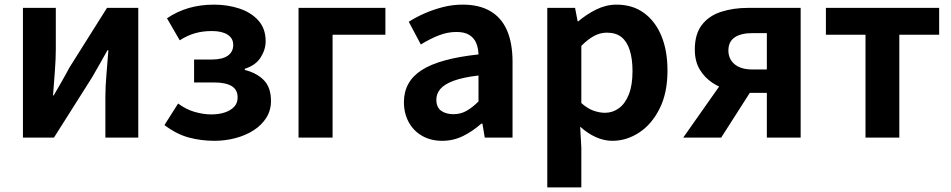

<svg xmlns="http://www.w3.org/2000/svg" viewBox="-20 -594 4104 829"><path d="M79 0V-560H221V-383Q221 -341 217 -288Q213 -235 209 -182H212Q227 -208 246.5 -242Q266 -276 279 -301L442 -560H577V0H435V-176Q435 -219 439.5 -272Q444 -325 448 -377H444Q430 -352 410.5 -317.5Q391 -283 377 -259L213 0Z M906 14Q849 14 796 0Q743 -14 690 -54L749 -147Q784 -121 821.5 -110.5Q859 -100 892 -100Q925 -100 950.5 -108.5Q976 -117 991 -133Q1006 -149 1006 -173Q1006 -207 980 -222.5Q954 -238 904 -238H818V-337H894Q940 -337 963.5 -353.5Q987 -370 987 -400Q987 -429 962.5 -444.5Q938 -460 895 -460Q855 -460 822 -450.5Q789 -441 756 -420L701 -515Q745 -545 795.5 -559.5Q846 -574 904 -574Q963 -574 1014 -557Q1065 -540 1096 -505Q1127 -470 1127 -416Q1127 -380 1105.5 -346Q1084 -312 1037 -297V-292Q1089 -279 1119.5 -247.5Q1150 -216 1150 -158Q1150 -117 1129.5 -85Q1109 -53 1074.5 -31Q1040 -9 996 2.5Q952 14 906 14Z M1269 0V-560H1644V-444H1416V0Z M1889 14Q1840 14 1802.5 -7.5Q1765 -29 1744.5 -67Q1724 -105 1724 -153Q1724 -242 1801 -291.5Q1878 -341 2046 -359Q2045 -387 2036 -408.5Q2027 -430 2006.5 -443Q1986 -456 1951 -456Q1912 -456 1874 -441Q1836 -426 1797 -402L1745 -500Q1778 -521 1815 -537Q1852 -553 1893 -563.5Q1934 -574 1978 -574Q2049 -574 2097 -546Q2145 -518 2169 -463Q2193 -408 2193 -327V0H2073L2063 -60H2058Q2022 -28 1980 -7Q1938 14 1889 14ZM1938 -101Q1969 -101 1994.5 -115.5Q2020 -130 2046 -156V-268Q1978 -260 1938 -245Q1898 -230 1881 -209.5Q1864 -189 1864 -164Q1864 -131 1884.5 -116Q1905 -101 1938 -101Z M2343 215V-560H2463L2474 -502H2477Q2512 -532 2554.5 -553Q2597 -574 2642 -574Q2711 -574 2760 -538.5Q2809 -503 2835.5 -439.5Q2862 -376 2862 -289Q2862 -193 2828 -125Q2794 -57 2739.5 -21.5Q2685 14 2624 14Q2588 14 2552.5 -2Q2517 -18 2485 -47L2490 44V215ZM2592 -107Q2625 -107 2652 -126.5Q2679 -146 2695 -186Q2711 -226 2711 -287Q2711 -340 2699 -377.5Q2687 -415 2663 -434Q2639 -453 2600 -453Q2572 -453 2545.5 -439Q2519 -425 2490 -396V-149Q2517 -125 2543 -116Q2569 -107 2592 -107Z M3291 0V-193H3217Q3176 -193 3134 -203Q3092 -213 3057.5 -235.5Q3023 -258 3001.5 -293.5Q2980 -329 2980 -380Q2980 -447 3010.5 -486.5Q3041 -526 3093.5 -543Q3146 -560 3210 -560H3437V0ZM3229 -294H3291V-451H3229Q3179 -451 3152 -432.5Q3125 -414 3125 -376Q3125 -339 3152 -316.5Q3179 -294 3229 -294ZM2930 0 3120 -270 3241 -230 3094 0Z M3717 0V-444H3546V-560H4035V-444H3863V0Z"/></svg>

Font: Farlight84_Sys_V01
Style: Bold
Weight: 700
Designer: Monotype Design Team, Nadine Chahine and Nizar Qandah
Foundry: Monotype Imaging Inc.
Version: Version 2.004;October 31, 2024;FontCreator 14.0.0.2814 64-bi